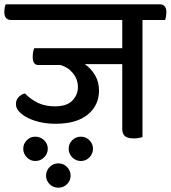

<svg xmlns="http://www.w3.org/2000/svg" viewBox="-41 -632 793 892"><path d="M67 59Q67 36 83.5 19.5Q100 3 123 3Q147 3 164 19.5Q181 36 181 59Q181 82 164 99Q147 116 123 116Q100 116 83.5 99Q67 82 67 59ZM278 59Q278 36 294.5 19.5Q311 3 335 3Q358 3 374.5 19.5Q391 36 391 59Q391 82 374.5 99Q358 116 335 116Q311 116 294.5 99Q278 82 278 59ZM173 184Q173 161 189.5 144Q206 127 230 127Q254 127 270.5 144Q287 161 287 184Q287 207 270.5 223.5Q254 240 230 240Q206 240 189.5 223.5Q173 207 173 184ZM621 -539V5Q613 7 603.5 9Q594 11 581 11Q552 11 539.5 0.5Q527 -10 527 -33V-334H353Q381 -315 400 -283.5Q419 -252 419 -211Q419 -143 367 -100Q315 -57 217 -57Q179 -57 145.5 -64.5Q112 -72 87 -85Q62 -98 47.5 -114Q33 -130 33 -148Q33 -168 45.5 -181Q58 -194 75 -198Q102 -170 135.5 -154Q169 -138 214 -138Q270 -138 295.5 -165Q321 -192 321 -227Q321 -264 297.5 -292.5Q274 -321 239 -330H137Q111 -330 111 -367Q111 -391 118 -408H527V-539H11Q-21 -539 -21 -577Q-21 -585 -19.5 -594.5Q-18 -604 -15 -612H700Q732 -612 732 -575Q732 -567 730.5 -557Q729 -547 726 -539Z"/></svg>

Font: Baloo 2 Medium
Style: Regular
Weight: 500
Designer: Sarang Kulkarni and Ek Type
Foundry: Ek Type
Version: Version 1.640;hotconv 1.0.111;makeotfexe 2.5.65597; ttfautoh